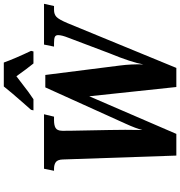

<svg xmlns="http://www.w3.org/2000/svg" viewBox="12 -984 971 1036"><g transform="rotate(-90 498.0 -465.5)"><path d="M156 -613Q155 -641 141.5 -650.5Q128 -660 106 -660H95L106 -714H400L387 -660H368Q340 -660 326 -651.5Q312 -643 311 -619Q310 -613 310.5 -606.5Q311 -600 311 -595V-574L315 -362Q316 -343 316 -276Q316 -207 315 -183Q323 -217 350 -276Q352 -280 354.5 -285.5Q357 -291 360 -298L545 -707H612L663 -304Q671 -242 669 -178Q680 -242 729 -361L813 -583Q827 -618 827 -638Q827 -651 817.5 -655.5Q808 -660 784 -660H765L776 -714H996L984 -660H963Q939 -660 925 -646.5Q911 -633 892 -588L650 0H547L497 -470L294 0H177ZM424 -784 454 -818Q522 -895 550 -931H679Q701 -870 742 -784L739 -771H674Q644 -808 605 -863Q585 -847 575 -840Q514 -792 481 -771H421Z"/></g></svg>

Font: Noto Serif CondExtraBold
Style: Italic
Weight: 800
Width: 3
Italic angle: -12°
Designer: Monotype Design Team
Foundry: Monotype Imaging Inc.
Version: Version 1.001